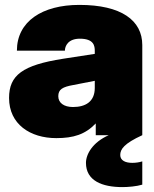

<svg xmlns="http://www.w3.org/2000/svg" viewBox="-20 -552 630 784"><path d="M371 0H424C358 29 331 78 331 113C331 186 397 212 480 212C503 212 538 209 561 202V107C548 111 534 113 520 113C493 113 471 104 471 81C471 57 487 34 561 0V-368C561 -469 475 -532 304 -532C153 -532 49 -465 49 -345H245C245 -364 258 -394 306 -394C364 -394 367 -364 367 -344V-332L237 -312C72 -286 17 -245 17 -152C17 -45 103 12 210 12C280 12 328 -3 371 -48ZM218 -159C218 -187 235 -197 280 -205L367 -222V-193C367 -136 328 -115 278 -115C241 -115 218 -132 218 -159Z"/></svg>

Font: Aspekta 950
Style: Regular
Weight: 950
Designer: Ivo Dolenc
Version: Version 2.000